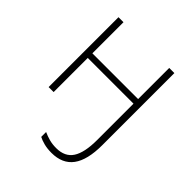

<svg xmlns="http://www.w3.org/2000/svg" viewBox="-211 -661 1030 1030"><g transform="rotate(45 304.0 -145.5)"><path d="M514 17Q514 129 473.5 184Q433 239 350 239Q318 239 293 232.5Q268 226 251 217V180Q273 190 297 196.5Q321 203 350 203Q416 203 445.5 157.5Q475 112 475 17V-259H128V0H90V-530H128V-294H475V-530H514Z"/></g></svg>

Font: Noto Sans ExtraLight
Style: Regular
Weight: 200
Designer: Monotype Design Team
Foundry: Monotype Imaging Inc.
Version: Version 2.007